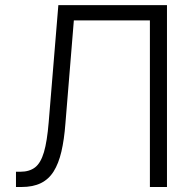

<svg xmlns="http://www.w3.org/2000/svg" viewBox="-20 -748 777 768"><path d="M43.9 0V-61H61Q97.7 -61 120.4 -78.6Q143.1 -96.2 155.8 -139.4Q168.5 -182.6 174.8 -259.3L213.4 -727.5H647.9V0H579.6V-666.5H275.4L241.7 -254.4Q236.8 -189.5 225.6 -141.6Q214.4 -93.8 194.6 -62.3Q174.8 -30.8 143.3 -15.4Q111.8 0 65.9 0Z"/></svg>

Font: Inter 20pt Light
Style: Regular
Weight: 300
Version: Version 4.001;git-66647c0bb